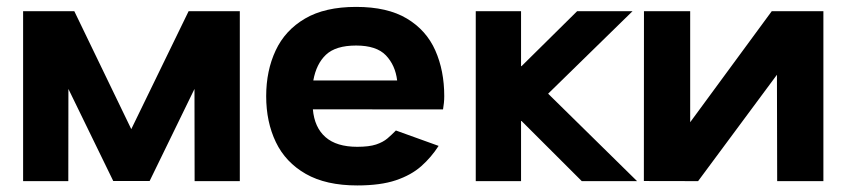

<svg xmlns="http://www.w3.org/2000/svg" viewBox="-20 -533 2490 565"><path d="M313.3 -0.3 181.3 -271.3 181 0H48V-500H198.7L366.3 -153L535 -500H685.7V0H552.7L552.3 -271.3L420.3 -0.3Z M1283.7 -211 900.7 -211.3Q905.3 -158 937.8 -129.5Q970.3 -101 1031.3 -101Q1066 -101 1086.7 -107.8Q1107.3 -114.7 1120.3 -125.8Q1133.3 -137 1145 -149L1270.7 -103.7Q1249.3 -70.3 1219.7 -44Q1190 -17.7 1144.8 -2.5Q1099.7 12.7 1031.3 12.7Q939.3 12.7 879.8 -21.3Q820.3 -55.3 791.8 -114.7Q763.3 -174 763.3 -250Q763.3 -325 791.2 -384.5Q819 -444 877.5 -478.3Q936 -512.7 1028 -512.7Q1120.3 -512.7 1177.5 -478.3Q1234.7 -444 1261 -384.5Q1287.3 -325 1287.3 -250Q1287.3 -239.3 1286.3 -230.2Q1285.3 -221 1283.7 -211ZM902 -296.3H1148.7Q1143.3 -341 1115.7 -370Q1088 -399 1028 -399Q968 -399 939.3 -372Q910.7 -345 902 -296.3Z M1380 0V-500H1513.3V-338.3H1514.7L1678.3 -500H1841.3L1593 -257.3L1854.7 0H1692L1514.7 -177H1513.3V0Z M1875 -500H2011V-173.3L2251 -500H2403V0H2267L2266.3 -313L2034.3 0L1874.7 -0.3Z"/></svg>

Font: Nata Sans
Style: Regular
Weight: 400
Designer: Daniel Uzquiano Cruz
Version: Version 1.001